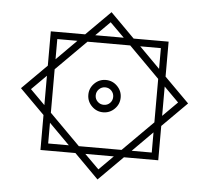

<svg xmlns="http://www.w3.org/2000/svg" viewBox="-58 -781 1088 999"><g transform="rotate(5 486.0 -282.0)"><path d="M360.8 27.3H178.2V-155.3L49.3 -284.2L178.2 -413.1V-592.3H357.4L484.4 -719.2L610.8 -592.3H793.5V-409.7L922.4 -280.8L793.5 -151.9V27.3H614.3L487.3 154.3ZM410.2 -592.3H559.1L484.4 -666.5ZM756.3 -446.8V-555.2H648.4ZM215.3 -449.7 320.3 -555.2H215.3ZM215.3 -397.5V-170.4L375.5 -9.8H598.6L756.3 -167.5V-394.5L596.2 -555.2H373ZM401.4 -280.8Q401.4 -315.4 426.3 -340.3Q451.2 -365.2 485.8 -365.2Q520.5 -365.2 545.4 -340.3Q570.3 -315.4 570.3 -280.8Q570.3 -246.1 545.4 -221.2Q520.5 -196.3 485.8 -196.3Q451.2 -196.3 426.3 -221.2Q401.4 -246.1 401.4 -280.8ZM178.2 -360.4 101.6 -283.7 178.2 -207ZM793.5 -357.9V-204.6L870.1 -281.2ZM439.9 -280.8Q439.9 -261.7 453.4 -248.5Q466.8 -235.4 485.8 -235.4Q504.9 -235.4 518.1 -248.5Q531.2 -261.7 531.2 -280.8Q531.2 -299.8 518.1 -313.2Q504.9 -326.7 485.8 -326.7Q466.8 -326.7 453.4 -313.2Q439.9 -299.8 439.9 -280.8ZM215.3 -118.2V-9.8H323.2ZM651.4 -9.8H756.3V-115.2ZM561.5 27.3H412.6L487.3 101.6Z"/></g></svg>

Font: Vazir Black FD-WOL-UI
Style: Black-FD-WOL-UI
Weight: 900
Designer: Saber Rastikerdar
Foundry: Saber Rastikerdar
Version: Version 30.0.0